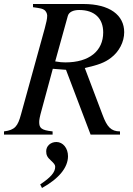

<svg xmlns="http://www.w3.org/2000/svg" viewBox="-33 -673 664 960"><path d="M132 -653V-637C174 -631 178 -630 189 -623C196 -618 203 -606 203 -595C203 -578 198 -559 191 -532L72 -101C56 -42 42 -23 -13 -16V0H230V-16C173 -22 163 -33 163 -63C163 -73 165 -87 176 -126L231 -329L297 -324L420 0H567V-16C522 -16 502 -39 480 -98L391 -333C458 -348 491 -360 522 -384C563 -415 588 -464 588 -512C588 -597 516 -653 384 -653ZM306 -593C311 -612 332 -623 363 -623C441 -623 483 -580 483 -511C483 -418 413 -361 294 -361C276 -361 268 -362 243 -366ZM177 267C262 220 307 164 307 108C307 68 282 37 249 37C220 37 198 57 198 83C198 102 203 113 222 130C237 144 243 151 243 161C243 188 221 214 168 249Z"/></svg>

Font: STIXGeneral
Style: Italic
Weight: 400
Italic angle: -16.33°
Designer: MicroPress Inc., with final additions and corrections provided by Coen Hoffman, Elsevier (retired)
Version: Version 1.1.0